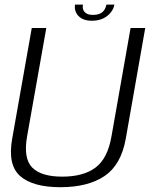

<svg xmlns="http://www.w3.org/2000/svg" viewBox="-20 -794 650 819"><path d="M237.5 4.5Q355 4.5 425.8 -43Q496.5 -90.5 516.5 -202.5L599.5 -674.5H537L455.5 -212Q439 -117.5 387.2 -79Q335.5 -40.5 245.5 -40.5Q156 -40.5 117.5 -79.2Q79 -118 95.5 -212L177.5 -674.5H115.5L32 -202.5Q12 -90.5 66 -43Q120 4.5 237.5 4.5ZM371.5 -705.5Q399.5 -705.5 419.8 -715.2Q440 -725 452.5 -740.8Q465 -756.5 468 -774.5H434Q432 -763 425.8 -752.8Q419.5 -742.5 407.5 -736.5Q395.5 -730.5 376 -730.5Q358.5 -730.5 348.5 -736.8Q338.5 -743 335 -752.8Q331.5 -762.5 334 -774.5H300Q297 -756.5 304.2 -740.8Q311.5 -725 328.5 -715.2Q345.5 -705.5 371.5 -705.5Z"/></svg>

Font: Anybody Thin Light
Style: Italic
Weight: 300
Italic angle: -10°
Version: Version 1.113;gftools[0.9.25]